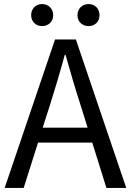

<svg xmlns="http://www.w3.org/2000/svg" viewBox="-20 -929 647 949"><path d="M227 -410C253 -493 277 -572 300 -658H304C328 -573 351 -493 378 -410L413 -298H191ZM3 0H97L168 -224H436L506 0H604L355 -734H252ZM188 -800C219 -800 243 -822 243 -854C243 -886 219 -909 188 -909C157 -909 134 -886 134 -854C134 -822 157 -800 188 -800ZM418 -800C449 -800 472 -822 472 -854C472 -886 449 -909 418 -909C386 -909 363 -886 363 -854C363 -822 386 -800 418 -800Z"/></svg>

Font: Source Han Sans TC
Style: Regular
Weight: 400
Designer: Ryoko NISHIZUKA 西塚涼子 (kana, bopomofo & ideographs); Paul D. Hunt (Latin, Greek & Cyrillic); Sandoll Communications 산돌커뮤니
Foundry: Adobe
Version: Version 2.002;hotconv 1.0.116;makeotfexe 2.5.65601